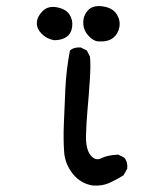

<svg xmlns="http://www.w3.org/2000/svg" viewBox="-20 -605 540 618"><path d="M279.3 -7.8Q240.2 -13.7 214.8 -44.9Q189.5 -76.2 186.5 -115.2Q183.6 -154.3 185.5 -205.6Q187.5 -256.8 190.4 -319.3Q193.4 -381.8 205.1 -442.4Q218.8 -454.1 240.2 -452.1L259.8 -442.4L269.5 -422.9Q272.5 -396.5 269 -345.2Q265.6 -293.9 261.7 -252Q257.8 -210 256.8 -167.5Q255.9 -125 271.5 -105.5Q287.1 -85.9 306.2 -95.7Q325.2 -105.5 360.4 -107.4L379.9 -97.7Q391.6 -84 389.6 -62.5L377.9 -41Q356.4 -27.3 333 -16.6Q309.6 -5.9 279.3 -7.8ZM294.9 -471.7Q279.3 -473.6 263.7 -491.2Q248 -508.8 248 -532.2Q248 -555.7 263.7 -572.3Q279.3 -588.9 310.5 -584.5Q341.8 -580.1 355 -560.1Q368.2 -540 364.3 -518.1Q360.4 -496.1 343.8 -482.9Q327.1 -469.7 294.9 -471.7ZM154.3 -475.6Q130.9 -479.5 114.3 -496.1Q97.7 -512.7 98.6 -532.2Q99.6 -551.8 117.2 -569.3Q134.8 -586.9 163.1 -581.5Q191.4 -576.2 203.1 -559.1Q214.8 -542 212.4 -520Q210 -498 194.8 -486.8Q179.7 -475.6 154.3 -475.6Z"/></svg>

Font: NaikaiFont
Style: Regular
Weight: 400
Version: Version 1.67